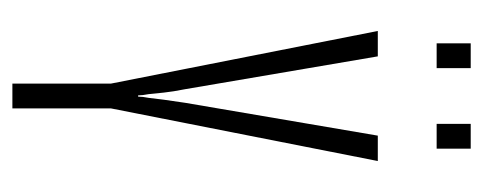

<svg xmlns="http://www.w3.org/2000/svg" viewBox="-255 -525 780 310"><g transform="rotate(90 135.0 -370.0)"><path d="M71 -590 124 -279Q128 -259 129.5 -244.5Q131 -230 132 -220Q134 -210 134 -203H136Q136 -210 138 -220Q139 -230 141 -244.5Q143 -259 146 -279L199 -590H240L155 -159V0H115V-159L30 -590ZM180 -685V-740H220V-685ZM50 -740H90V-685H50Z"/></g></svg>

Font: Exetegue Light
Style: Regular
Weight: 300
Designer: Fábio Duarte Martins
Foundry: Fábio Duarte Martins
Version: Version 0.001